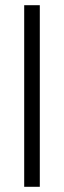

<svg xmlns="http://www.w3.org/2000/svg" viewBox="-20 -718 246 738"><path d="M133 0V-698H73V0Z"/></svg>

Font: Libertinus Serif Semibold
Style: Regular
Weight: 600
Designer: Philipp H. Poll, Khaled Hosny
Foundry: Caleb Maclennan
Version: Version 7.050;RELEASE